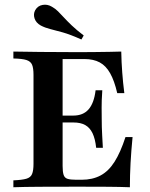

<svg xmlns="http://www.w3.org/2000/svg" viewBox="-20 -788 633 808"><path d="M36.3 0V-29Q73.4 -30.6 91.1 -35.9Q108.9 -41.1 114.9 -55.6Q121 -70.2 121 -98.4V-472.6Q121 -501.6 114.9 -515.7Q108.9 -529.8 91.1 -535.5Q73.4 -541.1 36.3 -541.9V-571Q79.8 -570.2 150 -569.4Q220.2 -568.5 313.7 -568.5Q349.2 -568.5 381 -569Q412.9 -569.4 440.3 -569.8Q467.7 -570.2 490.3 -571Q491.1 -526.6 494.4 -483.1Q497.6 -439.5 503.2 -396H473.4Q461.3 -448.4 443.5 -479.8Q425.8 -511.3 399.6 -525.4Q373.4 -539.5 335.5 -539.5H243.5V-89.5Q243.5 -65.3 247.6 -52.4Q251.6 -39.5 264.1 -35.5Q276.6 -31.5 300.8 -31.5H323.4Q369.4 -31.5 403.2 -49.6Q437.1 -67.7 462.1 -107.3Q487.1 -146.8 508.1 -211.3H537.9Q532.3 -154 529.4 -102Q526.6 -50 526.6 0Q487.1 -1.6 434.3 -2Q381.5 -2.4 309.7 -2.4Q217.7 -2.4 148.4 -2Q79 -1.6 36.3 0ZM217.7 -272.6V-301.6H364.5V-272.6ZM384.7 -166.1Q380.6 -204 369.4 -227.4Q358.1 -250.8 338.7 -261.7Q319.4 -272.6 288.7 -272.6V-301.6Q329.8 -301.6 352.8 -327.8Q375.8 -354 382.3 -408.1H410.5Q407.3 -360.5 407.7 -334.7Q408.1 -308.9 408.1 -287.1Q408.1 -270.2 408.5 -253.6Q408.9 -237.1 410.1 -216.5Q411.3 -196 412.9 -166.1ZM322.6 -621.8Q275.8 -642.7 244.4 -651.6Q212.9 -660.5 191.5 -665.7Q170.2 -671 151.6 -680.6Q131.5 -691.9 125.4 -710.5Q119.4 -729 128.2 -745.2Q138.7 -763.7 159.3 -767.3Q179.8 -771 198.4 -759.7Q212.9 -751.6 224.2 -740.3Q235.5 -729 248.8 -714.5Q262.1 -700 281.9 -681Q301.6 -662.1 332.3 -638.7Z"/></svg>

Font: Playfair
Style: Bold
Weight: 700
Designer: Claus Eggers Sørensen
Foundry: Claus Eggers Sørensen
Version: Version 2.001;gftools[0.9.30]